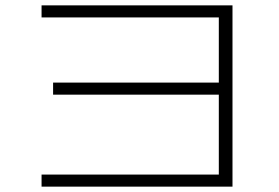

<svg xmlns="http://www.w3.org/2000/svg" viewBox="-20 -718 1040 716"><path d="M135 -698H847V-22H135V-67H796V-365H178V-410H796V-653H135Z"/></svg>

Font: Mplus 1p Light
Style: Regular
Weight: 300
Version: Version 1.061